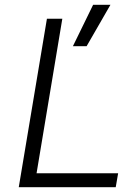

<svg xmlns="http://www.w3.org/2000/svg" viewBox="-20 -778 553 798"><path d="M175 -700H239L132 -58H471L461 0H58ZM367 -758H439L340 -586H283Z"/></svg>

Font: Oak Sans Light Italic
Style: Regular
Weight: 400
Italic angle: -9.5°
Foundry: Erik Kennedy, Walven
Version: Version 1.000;Glyphs 3.1.2 (3151)